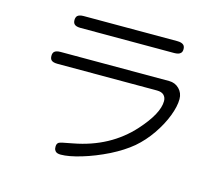

<svg xmlns="http://www.w3.org/2000/svg" viewBox="-105 -849 1211 1038"><g transform="rotate(15 500.0 -330.0)"><path d="M800.8 -652.3Q808.6 -659.2 808.6 -674.3Q808.6 -689.5 800.8 -697.3Q790 -708 764.6 -708H241.2Q216.8 -708 206.1 -698.2Q198.2 -689.5 198.2 -674.3Q198.2 -659.2 206.1 -651.4Q215.8 -641.6 241.2 -641.6H764.6Q791 -641.6 800.8 -652.3ZM170.9 -488.3Q145.5 -488.3 135.7 -478.5Q127.9 -470.7 127.9 -455.1Q127.9 -439.5 135.7 -431.6Q145.5 -421.9 170.9 -421.9H727.5Q753.9 -421.9 766.6 -409.2Q779.3 -396.5 779.3 -376Q779.3 -306.6 685.5 -202.1Q562.5 -65.4 364.3 -28.3Q293 -15.6 287.1 -10.7Q276.4 -3.9 276.4 12.7Q276.4 25.4 279.3 30.8Q282.2 36.1 285.2 39.1Q293.9 47.9 314.5 47.9Q358.4 47.9 428.7 26.9Q499 5.9 572.3 -30.3Q643.6 -66.4 692.4 -107.4Q740.2 -148.4 777.8 -203.1Q815.4 -257.8 836.4 -312.5Q857.4 -367.2 857.4 -408.2Q857.4 -442.4 834.5 -465.3Q811.5 -488.3 778.3 -488.3Z"/></g></svg>

Font: FakePearl
Style: ExtraLight
Weight: 300
Version: Version 1.2